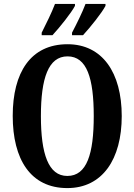

<svg xmlns="http://www.w3.org/2000/svg" viewBox="-20 -951 687 981"><path d="M348 -784V-771H404C441 -811 501 -886 519 -921V-931H417C400 -886 373 -832 348 -784ZM193 -784V-771H248C285 -811 345 -886 363 -921V-931H261C244 -886 217 -832 193 -784ZM324 10C503 10 602 -137 602 -358C602 -580 503 -725 325 -725C136 -725 45 -580 45 -359C45 -137 136 10 324 10ZM324 -52C227 -52 189 -165 189 -358C189 -551 227 -663 325 -663C424 -663 459 -551 459 -358C459 -165 424 -52 324 -52Z"/></svg>

Font: Noto Serif Georgian ExtraCondensed Bold
Style: Regular
Weight: 700
Width: 2
Designer: Monotype Design Team, Akaki Razmadze
Foundry: Google LLC
Version: Version 2.003